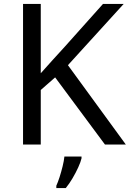

<svg xmlns="http://www.w3.org/2000/svg" viewBox="-20 -734 659 975"><path d="M619 0H513L260 -341L187 -277V0H97V-714H187V-362Q217 -396 248 -430Q279 -464 310 -498L503 -714H608L325 -403ZM394 70Q390 88 377.5 115.5Q365 143 348.5 171Q332 199 314 221H266V209Q274 192 282.5 165.5Q291 139 298 110.5Q305 82 307 61H394Z"/></svg>

Font: Noto Sans Bassa Vah
Style: Regular
Weight: 400
Designer: Monotype Design Team
Foundry: Monotype Imaging Inc.
Version: Version 2.002